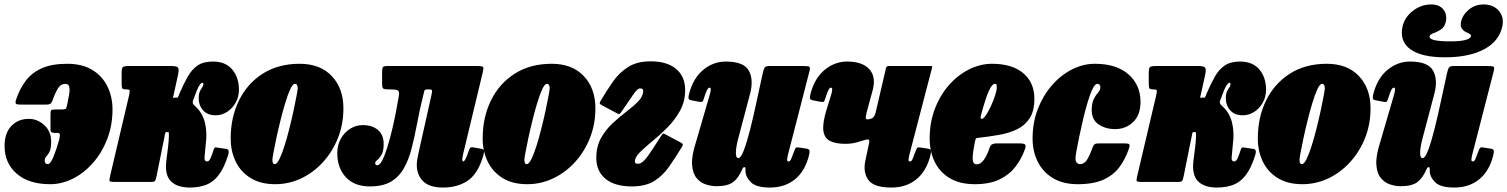

<svg xmlns="http://www.w3.org/2000/svg" viewBox="-28 -816 6759 861"><path d="M-7.5 -161Q-7.5 -219.5 23 -251.2Q53.5 -283 101.5 -283Q140 -283 170.8 -254.8Q201.5 -226.5 201.5 -180Q201 -148.5 193.8 -134.8Q186.5 -121 179.5 -114Q172.5 -107 172.5 -96Q172.5 -80 186.5 -80Q198 -80 211.2 -111.8Q224.5 -143.5 237 -188Q240 -199 240.5 -209.5Q241 -220 231 -220H219.5Q210 -220 204.2 -222.2Q198.5 -224.5 198.5 -235.5V-305Q198.5 -319.5 202.2 -322.2Q206 -325 220 -325H246Q265.5 -325 268.2 -329.8Q271 -334.5 274 -350Q278 -371 281.8 -391.8Q285.5 -412.5 282.8 -426.2Q280 -440 264.5 -440Q244.5 -440 232 -419.8Q219.5 -399.5 207.5 -365.5Q204 -356 199 -351.5Q194 -347 178.5 -347H63Q47.5 -347 43.5 -351Q39.5 -355 44 -369Q60 -417 87 -453.2Q114 -489.5 159.2 -509.8Q204.5 -530 274 -530Q340 -530 385 -503Q430 -476 453.2 -429.5Q476.5 -383 476.5 -325Q476.5 -254 453 -193Q429.5 -132 389.5 -86.2Q349.5 -40.5 299.5 -15.2Q249.5 10 197 10Q101 10 46.8 -37.2Q-7.5 -84.5 -7.5 -161Z M995 -120.5Q977 -62.5 952.5 -30.8Q928 1 896 13Q864 25 824 25Q766 25 738 -3.5Q710 -32 718 -96L726 -160Q727 -171.5 728.2 -183.5Q729.5 -195.5 729.5 -207Q729.5 -223.5 728 -223.5Q726.5 -223.5 725.8 -223.2Q725 -223 723.5 -223Q721 -223 718 -224Q714.5 -224.5 712.5 -217L674 -26Q670.5 -10 667.5 -5Q664.5 0 645.5 0H488.5Q463.5 0 462.8 -5.2Q462 -10.5 466.5 -30L550.5 -387Q554.5 -404.5 553.5 -409.8Q552.5 -415 541.5 -415H536.5Q524 -415 520.8 -419.2Q517.5 -423.5 517.5 -439V-489Q517.5 -511 523.2 -515.5Q529 -520 550.5 -520H740Q763 -520 769.5 -513.5Q776 -507 770.5 -481L750.5 -390Q748.5 -382.5 748 -379.8Q747.5 -377 751 -377.5Q753.5 -378 755.5 -378.2Q757.5 -378.5 759.5 -378.5Q761 -378.5 763.2 -378.2Q765.5 -378 767 -378Q769.5 -378 773.5 -387.5Q774.5 -390 775.2 -392.2Q776 -394.5 777 -397Q795.5 -440 813.8 -472.2Q832 -504.5 858 -522.2Q884 -540 926 -540Q984 -540 1013.8 -504Q1043.5 -468 1043.5 -414Q1043.5 -382 1029 -356Q1014.5 -330 990.8 -314.5Q967 -299 939 -299Q902 -299 882.2 -321.8Q862.5 -344.5 863 -378Q863.5 -402 873.5 -415.8Q883.5 -429.5 884 -437.5Q884 -445 879 -445Q873.5 -445 864.2 -429.8Q855 -414.5 841.5 -375Q841 -373 840 -371.2Q839 -369.5 838 -367Q835.5 -361 836.5 -354.8Q837.5 -348.5 846 -341Q879.5 -312 890.8 -266.5Q902 -221 894.5 -168L889.5 -114Q886.5 -92 901 -92Q909.5 -92 916 -106.2Q922.5 -120.5 930.5 -146Q934 -156 941 -155Q948 -154 957.5 -152.5L988 -148Q1002.5 -145.5 995 -120.5Z M1006.5 -195Q1006.5 -290 1043.8 -365.8Q1081 -441.5 1150.5 -485.8Q1220 -530 1316 -530Q1407.5 -530 1459.8 -475Q1512 -420 1512 -330Q1512 -259 1487.5 -197.2Q1463 -135.5 1420.2 -88.8Q1377.5 -42 1322.5 -16Q1267.5 10 1206 10Q1141 10 1096.5 -17.2Q1052 -44.5 1029.2 -91Q1006.5 -137.5 1006.5 -195ZM1193.5 -100Q1193.5 -92.5 1195.5 -86.2Q1197.5 -80 1204 -80Q1214 -80 1225.2 -103Q1236.5 -126 1248 -162.5Q1259.5 -199 1270 -241Q1280.5 -283 1288.8 -321.5Q1297 -360 1302 -387Q1307 -414 1307 -420Q1307 -427 1304.5 -433.5Q1302 -440 1294.5 -440Q1285 -440 1274 -416.8Q1263 -393.5 1251.8 -356.5Q1240.5 -319.5 1230 -277.2Q1219.5 -235 1211.2 -196.2Q1203 -157.5 1198.2 -131.2Q1193.5 -105 1193.5 -100Z M1484.5 -130Q1484.5 -166 1500.5 -194.2Q1516.5 -222.5 1542.5 -238.8Q1568.5 -255 1598.5 -255Q1641.5 -255 1667 -233Q1692.5 -211 1692.5 -171Q1692.5 -138.5 1683 -122.2Q1673.5 -106 1664 -98.5Q1654.5 -91 1654.5 -84.5Q1654.5 -75 1664 -75Q1675 -75 1686.5 -97.5Q1698 -120 1709.2 -156.5Q1720.5 -193 1730.5 -235Q1740.5 -277 1748.2 -317Q1756 -357 1760.5 -386Q1764 -406.5 1755.5 -410.8Q1747 -415 1726 -415H1714.5Q1698 -415 1691.8 -418.2Q1685.5 -421.5 1685.5 -439V-491Q1685.5 -509.5 1688.8 -514.8Q1692 -520 1710.5 -520H2110.5Q2135.5 -520 2138.5 -515.2Q2141.5 -510.5 2136.5 -490L2049 -126Q2048 -121.5 2046.5 -113.2Q2045 -105 2045 -101Q2045 -92 2049.5 -92Q2058 -92 2072.5 -135.5Q2077.5 -150 2081.2 -153.5Q2085 -157 2095 -155L2131.5 -148.5Q2144 -146.5 2142.5 -134.2Q2141 -122 2135.5 -106Q2111 -31.5 2065.8 -3.2Q2020.5 25 1959 25Q1897.5 25 1869.2 -3.5Q1841 -32 1841 -77Q1841 -91.5 1844.8 -110Q1848.5 -128.5 1851 -140L1906 -386Q1910 -404.5 1909.5 -409.8Q1909 -415 1897.5 -415H1889.5Q1876.5 -415 1875.2 -409.2Q1874 -403.5 1870.5 -390.5Q1854 -325 1842.8 -264.2Q1831.5 -203.5 1818.2 -151.8Q1805 -100 1783.2 -61.5Q1761.5 -23 1725.2 -1.5Q1689 20 1630.5 20Q1561.5 20 1523 -21.2Q1484.5 -62.5 1484.5 -130Z M2136.5 -195Q2136.5 -290 2173.8 -365.8Q2211 -441.5 2280.5 -485.8Q2350 -530 2446 -530Q2537.5 -530 2589.8 -475Q2642 -420 2642 -330Q2642 -259 2617.5 -197.2Q2593 -135.5 2550.2 -88.8Q2507.5 -42 2452.5 -16Q2397.5 10 2336 10Q2271 10 2226.5 -17.2Q2182 -44.5 2159.2 -91Q2136.5 -137.5 2136.5 -195ZM2323.5 -100Q2323.5 -92.5 2325.5 -86.2Q2327.5 -80 2334 -80Q2344 -80 2355.2 -103Q2366.5 -126 2378 -162.5Q2389.5 -199 2400 -241Q2410.5 -283 2418.8 -321.5Q2427 -360 2432 -387Q2437 -414 2437 -420Q2437 -427 2434.5 -433.5Q2432 -440 2424.5 -440Q2415 -440 2404 -416.8Q2393 -393.5 2381.8 -356.5Q2370.5 -319.5 2360 -277.2Q2349.5 -235 2341.2 -196.2Q2333 -157.5 2328.2 -131.2Q2323.5 -105 2323.5 -100Z M2819 -91Q2819 -81.5 2833.5 -81.5Q2852.5 -81.5 2877.8 -117Q2903 -152.5 2932 -199.5Q2938.5 -209.5 2942.2 -214.2Q2946 -219 2953 -215L3023.5 -177.5Q3030 -174 3033 -170.8Q3036 -167.5 3030.5 -158Q3001 -109.5 2972.8 -69Q2944.5 -28.5 2905.8 -4.2Q2867 20 2805.5 20Q2729 20 2687.5 -14Q2646 -48 2646 -108Q2646 -159 2667.2 -197Q2688.5 -235 2720 -264Q2751.5 -293 2782.8 -316.8Q2814 -340.5 2835.2 -362.8Q2856.5 -385 2856.5 -410Q2856.5 -419.5 2842 -419.5Q2830.5 -419.5 2811.8 -392Q2793 -364.5 2763.5 -321.5Q2757 -312 2753.2 -307.2Q2749.5 -302.5 2742.5 -306L2672 -343.5Q2665.5 -347 2662.5 -350.2Q2659.5 -353.5 2665 -363Q2692 -409 2720.5 -449.8Q2749 -490.5 2789 -515.8Q2829 -541 2890 -541Q2963 -541 3003.8 -507Q3044.5 -473 3044.5 -413Q3044.5 -361.5 3021.8 -320Q2999 -278.5 2965.5 -244.8Q2932 -211 2898.2 -183.5Q2864.5 -156 2841.8 -133.5Q2819 -111 2819 -91Z M3063 -398.5Q3081.5 -467 3126.5 -503.5Q3171.5 -540 3226.5 -540Q3307 -540 3329.8 -499.5Q3352.5 -459 3335.5 -395L3286.5 -210Q3273 -162 3272 -134.5Q3271 -107 3283 -107Q3294.5 -107 3308.2 -143.5Q3322 -180 3336.8 -238.8Q3351.5 -297.5 3365.5 -364L3392.5 -488Q3395.5 -502.5 3400 -511.2Q3404.5 -520 3421.5 -520H3572.5Q3594.5 -520 3600.5 -517.2Q3606.5 -514.5 3602 -497L3506.5 -126Q3503.5 -115 3502 -103.5Q3500.5 -92 3507 -92Q3515.5 -92 3519.5 -102.2Q3523.5 -112.5 3533 -137Q3537 -148.5 3540 -152.5Q3543 -156.5 3559 -154L3587.5 -149.5Q3600.5 -148 3602 -140.8Q3603.5 -133.5 3599.5 -118Q3582 -48.5 3536.8 -11.8Q3491.5 25 3425 25Q3362.5 25 3338.8 0.8Q3315 -23.5 3315 -50V-60Q3315 -66.5 3309.8 -66.5Q3304.5 -66.5 3300.5 -57Q3283.5 -17 3259 1Q3234.5 19 3184.5 19Q3161.5 19 3137 11Q3112.5 3 3095.2 -18.2Q3078 -39.5 3075.5 -78.2Q3073 -117 3093 -179L3154.5 -390Q3158 -401.5 3159.2 -412.2Q3160.5 -423 3153.5 -423Q3148.5 -423 3143 -413.2Q3137.5 -403.5 3128 -373Q3125.5 -365 3122.8 -361Q3120 -357 3105 -360L3071 -366.5Q3060 -369 3059.5 -376.2Q3059 -383.5 3063 -398.5Z M3607.5 -398.5Q3626 -467 3671 -503.5Q3716 -540 3771 -540Q3839.5 -540 3870.8 -505.2Q3902 -470.5 3884.5 -408L3874 -370Q3863.5 -331 3858.5 -312Q3853.5 -293 3854.8 -286.8Q3856 -280.5 3862.5 -280.5Q3866 -280.5 3872.5 -282Q3879 -283.5 3885.5 -287.5Q3895 -293.5 3900.5 -319L3945.5 -512.5Q3947.5 -520 3957.5 -520H4143Q4150.5 -520 4151.8 -518.8Q4153 -517.5 4151.5 -511.5L4051 -126Q4048 -115 4046.5 -103.5Q4045 -92 4051.5 -92Q4060 -92 4064 -102.2Q4068 -112.5 4077.5 -137Q4081.5 -148.5 4084.5 -152.5Q4087.5 -156.5 4103.5 -154L4132 -149.5Q4145 -148 4146.5 -140.8Q4148 -133.5 4144 -118Q4126.5 -48.5 4081.2 -11.8Q4036 25 3969 25Q3890.5 25 3866 -9.2Q3841.5 -43.5 3852.5 -95L3869.5 -175Q3873.5 -195 3856.5 -190Q3834 -183 3811.8 -177Q3789.5 -171 3763 -171Q3719.5 -171 3694 -183.8Q3668.5 -196.5 3664.2 -230.8Q3660 -265 3680 -329L3699 -390Q3702.5 -401.5 3703.8 -412.2Q3705 -423 3698 -423Q3693 -423 3687.5 -413.2Q3682 -403.5 3672.5 -373Q3670 -365 3667.2 -361Q3664.5 -357 3649.5 -360L3615.5 -366.5Q3604.5 -369 3604 -376.2Q3603.5 -383.5 3607.5 -398.5Z M4141 -195Q4141 -268 4164.8 -329.2Q4188.5 -390.5 4228.5 -435.5Q4268.5 -480.5 4318.5 -505.2Q4368.5 -530 4420.5 -530Q4510.5 -530 4560.5 -488Q4610.5 -446 4610.5 -373Q4610.5 -318.5 4589.5 -286Q4568.5 -253.5 4532.8 -236.2Q4497 -219 4451.2 -211Q4405.5 -203 4356 -197.5Q4349 -197 4347.5 -193.8Q4346 -190.5 4344.5 -182.5Q4333 -127 4333.8 -103Q4334.5 -79 4353 -79Q4369.5 -79 4384.5 -100Q4399.5 -121 4410.5 -155.5Q4416 -173 4441.5 -173H4542Q4564 -173 4569 -167.8Q4574 -162.5 4567.5 -145Q4552.5 -103 4525.2 -67.8Q4498 -32.5 4453.8 -11.2Q4409.5 10 4343.5 10Q4276 10 4231 -17Q4186 -44 4163.5 -90.5Q4141 -137 4141 -195ZM4379.5 -284.5Q4387 -288.5 4397.5 -305.8Q4408 -323 4418.2 -346Q4428.5 -369 4435.2 -390.5Q4442 -412 4442 -424Q4442 -431 4441 -435.5Q4440 -440 4433 -440Q4421 -440 4406.5 -408.5Q4392 -377 4371.5 -301Q4365.5 -278 4379.5 -284.5Z M5086.5 -359Q5086.5 -300.5 5053.5 -268.8Q5020.5 -237 4972.5 -237Q4930.5 -237 4899 -257.8Q4867.5 -278.5 4867.5 -325Q4868.5 -356.5 4878 -374Q4887.5 -391.5 4897 -402.2Q4906.5 -413 4906.5 -424Q4906.5 -440 4892.5 -440Q4882.5 -440 4871.5 -417.5Q4860.5 -395 4849.8 -359Q4839 -323 4829.2 -282Q4819.5 -241 4811.8 -203.5Q4804 -166 4799.5 -140.5Q4795 -115 4795 -110Q4794.5 -91.5 4801 -85.8Q4807.5 -80 4814.5 -80Q4834.5 -80 4847 -100.2Q4859.5 -120.5 4871.5 -154.5Q4875 -164.5 4880 -168.8Q4885 -173 4900.5 -173H5016Q5032 -173 5035.8 -169Q5039.5 -165 5035 -151Q5019 -103 4992 -66.8Q4965 -30.5 4920 -10.2Q4875 10 4805 10Q4739.5 10 4694.2 -17Q4649 -44 4625.8 -90.5Q4602.5 -137 4602.5 -195Q4602.5 -266.5 4626 -327.2Q4649.5 -388 4689.5 -433.8Q4729.5 -479.5 4779.5 -504.8Q4829.5 -530 4882 -530Q4978 -530 5032.2 -482.8Q5086.5 -435.5 5086.5 -359Z M5601 -120.5Q5583 -62.5 5558.5 -30.8Q5534 1 5502 13Q5470 25 5430 25Q5372 25 5344 -3.5Q5316 -32 5324 -96L5332 -160Q5333 -171.5 5334.2 -183.5Q5335.5 -195.5 5335.5 -207Q5335.5 -223.5 5334 -223.5Q5332.5 -223.5 5331.8 -223.2Q5331 -223 5329.5 -223Q5327 -223 5324 -224Q5320.5 -224.5 5318.5 -217L5280 -26Q5276.5 -10 5273.5 -5Q5270.5 0 5251.5 0H5094.5Q5069.5 0 5068.8 -5.2Q5068 -10.5 5072.5 -30L5156.5 -387Q5160.5 -404.5 5159.5 -409.8Q5158.5 -415 5147.5 -415H5142.5Q5130 -415 5126.8 -419.2Q5123.5 -423.5 5123.5 -439V-489Q5123.5 -511 5129.2 -515.5Q5135 -520 5156.5 -520H5346Q5369 -520 5375.5 -513.5Q5382 -507 5376.5 -481L5356.5 -390Q5354.5 -382.5 5354 -379.8Q5353.5 -377 5357 -377.5Q5359.5 -378 5361.5 -378.2Q5363.5 -378.5 5365.5 -378.5Q5367 -378.5 5369.2 -378.2Q5371.5 -378 5373 -378Q5375.5 -378 5379.5 -387.5Q5380.5 -390 5381.2 -392.2Q5382 -394.5 5383 -397Q5401.5 -440 5419.8 -472.2Q5438 -504.5 5464 -522.2Q5490 -540 5532 -540Q5590 -540 5619.8 -504Q5649.5 -468 5649.5 -414Q5649.5 -382 5635 -356Q5620.5 -330 5596.8 -314.5Q5573 -299 5545 -299Q5508 -299 5488.2 -321.8Q5468.5 -344.5 5469 -378Q5469.5 -402 5479.5 -415.8Q5489.5 -429.5 5490 -437.5Q5490 -445 5485 -445Q5479.5 -445 5470.2 -429.8Q5461 -414.5 5447.5 -375Q5447 -373 5446 -371.2Q5445 -369.5 5444 -367Q5441.5 -361 5442.5 -354.8Q5443.5 -348.5 5452 -341Q5485.5 -312 5496.8 -266.5Q5508 -221 5500.5 -168L5495.5 -114Q5492.5 -92 5507 -92Q5515.5 -92 5522 -106.2Q5528.5 -120.5 5536.5 -146Q5540 -156 5547 -155Q5554 -154 5563.5 -152.5L5594 -148Q5608.5 -145.5 5601 -120.5Z M5612.5 -195Q5612.5 -290 5649.8 -365.8Q5687 -441.5 5756.5 -485.8Q5826 -530 5922 -530Q6013.5 -530 6065.8 -475Q6118 -420 6118 -330Q6118 -259 6093.5 -197.2Q6069 -135.5 6026.2 -88.8Q5983.5 -42 5928.5 -16Q5873.5 10 5812 10Q5747 10 5702.5 -17.2Q5658 -44.5 5635.2 -91Q5612.5 -137.5 5612.5 -195ZM5799.5 -100Q5799.5 -92.5 5801.5 -86.2Q5803.5 -80 5810 -80Q5820 -80 5831.2 -103Q5842.5 -126 5854 -162.5Q5865.5 -199 5876 -241Q5886.5 -283 5894.8 -321.5Q5903 -360 5908 -387Q5913 -414 5913 -420Q5913 -427 5910.5 -433.5Q5908 -440 5900.5 -440Q5891 -440 5880 -416.8Q5869 -393.5 5857.8 -356.5Q5846.5 -319.5 5836 -277.2Q5825.5 -235 5817.2 -196.2Q5809 -157.5 5804.2 -131.2Q5799.5 -105 5799.5 -100Z M6624.5 -796Q6670 -796 6694 -766.8Q6718 -737.5 6708.5 -696Q6694 -630.5 6627.2 -595Q6560.5 -559.5 6454.5 -559Q6348 -558.5 6297.5 -594.5Q6247 -630.5 6261.5 -697Q6270.5 -738 6307.5 -767Q6344.5 -796 6390 -796Q6427.5 -796 6445 -773Q6462.5 -750 6455.5 -718.5Q6450 -694 6433 -683.2Q6416 -672.5 6400.5 -667.2Q6385 -662 6383 -654Q6378 -630.5 6474.5 -630.5Q6563 -630.5 6568.5 -654Q6570 -660 6562 -664Q6554 -668 6543.5 -673.5Q6533 -679 6526.5 -689.5Q6520 -700 6524 -718.5Q6531 -750 6559 -773Q6587 -796 6624.5 -796ZM6131.5 -398.5Q6150 -467 6195 -503.5Q6240 -540 6295 -540Q6375.5 -540 6398.2 -499.5Q6421 -459 6404 -395L6355 -210Q6341.5 -162 6340.5 -134.5Q6339.5 -107 6351.5 -107Q6363 -107 6376.8 -143.5Q6390.5 -180 6405.2 -238.8Q6420 -297.5 6434 -364L6461 -488Q6464 -502.5 6468.5 -511.2Q6473 -520 6490 -520H6641Q6663 -520 6669 -517.2Q6675 -514.5 6670.5 -497L6575 -126Q6572 -115 6570.5 -103.5Q6569 -92 6575.5 -92Q6584 -92 6588 -102.2Q6592 -112.5 6601.5 -137Q6605.5 -148.5 6608.5 -152.5Q6611.5 -156.5 6627.5 -154L6656 -149.5Q6669 -148 6670.5 -140.8Q6672 -133.5 6668 -118Q6650.5 -48.5 6605.2 -11.8Q6560 25 6493.5 25Q6431 25 6407.2 0.8Q6383.5 -23.5 6383.5 -50V-60Q6383.5 -66.5 6378.2 -66.5Q6373 -66.5 6369 -57Q6352 -17 6327.5 1Q6303 19 6253 19Q6230 19 6205.5 11Q6181 3 6163.8 -18.2Q6146.5 -39.5 6144 -78.2Q6141.5 -117 6161.5 -179L6223 -390Q6226.5 -401.5 6227.8 -412.2Q6229 -423 6222 -423Q6217 -423 6211.5 -413.2Q6206 -403.5 6196.5 -373Q6194 -365 6191.2 -361Q6188.5 -357 6173.5 -360L6139.5 -366.5Q6128.5 -369 6128 -376.2Q6127.5 -383.5 6131.5 -398.5Z"/></svg>

Font: Besley* Condensed Fatface
Style: Italic
Weight: 900
Width: 3
Italic angle: -13°
Designer: Owen Earl
Foundry: indestructible type*
Version: Version 3.000; ttfautohint (v1.8.3)